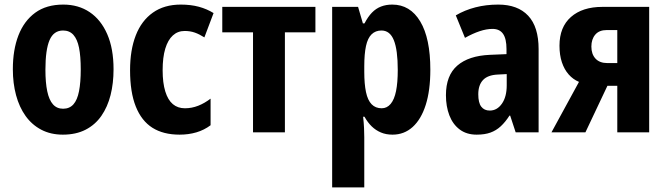

<svg xmlns="http://www.w3.org/2000/svg" viewBox="-20 -577 2908 837"><path d="M475 -275Q475 -214 462 -162.5Q449 -111 422 -72Q395 -33 353 -11.5Q311 10 254 10Q201 10 160 -11.5Q119 -33 91.5 -71.5Q64 -110 50 -162Q36 -214 36 -275Q36 -360 60.5 -423Q85 -486 133.5 -521.5Q182 -557 256 -557Q322 -557 371 -524Q420 -491 447.5 -428Q475 -365 475 -275ZM178 -273Q178 -217 186 -179Q194 -141 211 -122Q228 -103 255 -103Q283 -103 300 -122Q317 -141 324.5 -179.5Q332 -218 332 -274Q332 -332 324.5 -369Q317 -406 300 -425Q283 -444 255 -444Q214 -444 196 -402Q178 -360 178 -273Z M763 10Q692 10 644.5 -20Q597 -50 572 -112.5Q547 -175 547 -271Q547 -359 572 -423Q597 -487 646.5 -522Q696 -557 768 -557Q812 -557 847 -547.5Q882 -538 911 -520L871 -414Q849 -428 829 -435Q809 -442 785 -442Q755 -442 733.5 -422.5Q712 -403 700.5 -365Q689 -327 689 -271Q689 -216 700.5 -178.5Q712 -141 733.5 -123Q755 -105 786 -105Q816 -105 844 -116Q872 -127 898 -147V-31Q870 -10 836 0Q802 10 763 10Z M1355 -436H1222V0H1083V-436H949V-547H1355Z M1690 -557Q1768 -557 1812 -483.5Q1856 -410 1856 -273Q1856 -183 1836 -120Q1816 -57 1779 -23.5Q1742 10 1691 10Q1663 10 1640.5 0.5Q1618 -9 1600.5 -26Q1583 -43 1569 -68H1563Q1566 -41 1567 -18.5Q1568 4 1568 21V240H1428V-547H1541L1562 -475H1569Q1584 -504 1601.5 -522Q1619 -540 1641 -548.5Q1663 -557 1690 -557ZM1643 -444Q1617 -444 1600 -427.5Q1583 -411 1575.5 -376.5Q1568 -342 1568 -288V-264Q1568 -211 1575.5 -175.5Q1583 -140 1600 -122.5Q1617 -105 1644 -105Q1667 -105 1683 -124Q1699 -143 1706.5 -180Q1714 -217 1714 -272Q1714 -359 1697 -401.5Q1680 -444 1643 -444Z M2152 -557Q2237 -557 2282.5 -508.5Q2328 -460 2328 -363V0H2228L2204 -73H2201Q2183 -45 2163 -26.5Q2143 -8 2118 1Q2093 10 2058 10Q2014 10 1984 -12.5Q1954 -35 1939 -74Q1924 -113 1924 -162Q1924 -248 1973.5 -291Q2023 -334 2116 -338L2188 -341V-363Q2188 -408 2173 -429.5Q2158 -451 2127 -451Q2101 -451 2071 -441Q2041 -431 2007 -412L1967 -510Q2006 -533 2052.5 -545Q2099 -557 2152 -557ZM2150 -252Q2106 -250 2085.5 -228Q2065 -206 2065 -166Q2065 -129 2078 -112Q2091 -95 2115 -95Q2147 -95 2168 -125Q2189 -155 2189 -205V-254Z M2532 0H2384L2504 -220Q2478 -231 2459 -252.5Q2440 -274 2429.5 -305.5Q2419 -337 2419 -378Q2419 -459 2469 -503Q2519 -547 2606 -547H2810V0H2671V-203H2628ZM2558 -374Q2558 -341 2576 -321.5Q2594 -302 2628 -302H2671V-446H2625Q2592 -446 2575 -426Q2558 -406 2558 -374Z"/></svg>

Font: Noto Sans Display Condensed
Style: Bold
Weight: 700
Width: 3
Designer: Monotype Design Team
Foundry: Monotype Imaging Inc.
Version: Version 2.003